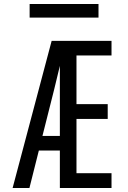

<svg xmlns="http://www.w3.org/2000/svg" viewBox="-20 -939 640 959"><path d="M43 0 238 -735H537V-662H362V-419H518V-345H362V-74H537V0H279V-187H174L127 0ZM192 -260H279V-610Q272 -580 264.5 -550Q257 -520 250 -490ZM472 -851H128V-919H472Z"/></svg>

Font: Iosevka SS04 Extended
Style: Regular
Weight: 400
Width: 7
Monospace: yes
Designer: Belleve Invis
Foundry: Belleve Invis
Version: Version 19.0.0; ttfautohint (v1.8.4)